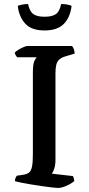

<svg xmlns="http://www.w3.org/2000/svg" viewBox="-20 -932 443 952"><path d="M267 0Q260 0 238.5 -2.5Q217 -5 189.5 -9Q162 -13 134 -17.5Q106 -22 84.5 -26.5Q63 -31 54 -34Q54 -42 57 -49.5Q60 -57 64 -61L93 -65Q113 -68 123.5 -76Q134 -84 138.5 -105Q143 -126 143 -166V-570Q143 -617 151.5 -632Q160 -647 162 -648H65Q63 -652 59 -656.5Q55 -661 53 -671Q59 -678 71.5 -685.5Q84 -693 97 -698.5Q110 -704 116 -704H337Q342 -699 346 -688.5Q350 -678 350 -666L306 -653Q285 -647 274 -637Q263 -627 259 -610.5Q255 -594 255 -567V-139Q255 -114 249 -96Q243 -78 237 -71L341 -59Q343 -57 345.5 -49Q348 -41 348 -34Q333 -21 309 -10.5Q285 0 267 0ZM201 -781Q135 -781 104.5 -815.5Q74 -850 68 -903Q75 -906 89 -909Q103 -912 119 -912Q127 -875 145.5 -862Q164 -849 201 -849Q238 -849 257 -862Q276 -875 283 -912Q302 -912 315.5 -909Q329 -906 335 -903Q328 -845 296 -813Q264 -781 201 -781Z"/></svg>

Font: Texturina Medium
Style: Regular
Weight: 500
Designer: Guillermo Torres Carreño
Foundry: Omnibus-Type
Version: Version 1.003